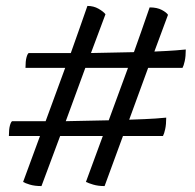

<svg xmlns="http://www.w3.org/2000/svg" viewBox="-20 -614 657 648"><path d="M120 14Q97 14 80.5 9Q64 4 58 0L115 -155H10Q10 -178 13.5 -190.5Q17 -203 21 -205H134L200 -385H66Q66 -408 69.5 -420.5Q73 -433 77 -435H219Q235 -479 250 -522.5Q265 -566 275 -594Q296 -594 312.5 -584.5Q329 -575 336 -566L287 -435L432 -438Q443 -469 456.5 -507Q470 -545 485 -589Q510 -589 526 -580.5Q542 -572 547 -564L501 -440Q548 -442 573.5 -444Q599 -446 607 -447Q607 -424 603.5 -408Q600 -392 596 -385H480L416 -210Q477 -212 505 -214Q533 -216 541 -217Q541 -194 537.5 -178Q534 -162 530 -155H395L333 14Q311 14 294.5 9Q278 4 270 0L327 -155H183ZM202 -205 347 -208 412 -385H268Z"/></svg>

Font: Texturina 72pt Medium
Style: Regular
Weight: 500
Designer: Guillermo Torres Carreño
Foundry: Omnibus-Type
Version: Version 1.002; ttfautohint (v1.8.3)